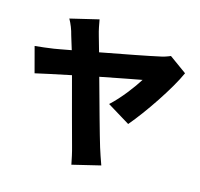

<svg xmlns="http://www.w3.org/2000/svg" viewBox="-123 -947 1194 1148"><g transform="rotate(15 474.5 -373.5)"><path d="M681 -255C764 -352 885 -532 931 -636L823 -714C805 -706 779 -697 755 -693C703 -681 546 -651 402 -624C392 -660 383 -692 375 -719C365 -752 359 -787 354 -815L178 -773C194 -745 207 -712 215 -679C222 -656 231 -627 241 -594C190 -584 152 -578 136 -575C95 -569 61 -565 20 -561L62 -403C100 -412 185 -430 281 -450C324 -290 372 -108 391 -41C402 -3 410 38 416 68L590 26C580 0 562 -55 555 -77C533 -149 485 -323 441 -483C560 -506 666 -527 696 -532C665 -482 601 -396 540 -341Z"/></g></svg>

Font: GenEiGothic-pro-Heavy
Style: Bold
Weight: 900
Designer: Ryoko NISHIZUKA (kana & ideographs); Paul D. Hunt (Latin, Greek & Cyrillic); Wenlong ZHANG (bopomofo); Sandoll Communica
Foundry: Adobe Systems Incorporated; o_tamon
Version: Version 1.000.140830